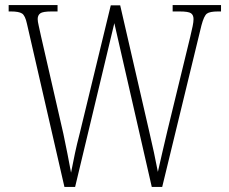

<svg xmlns="http://www.w3.org/2000/svg" viewBox="-20 -734 901 754"><path d="M86 -640Q79 -673 66.5 -681Q54 -689 23 -689H14V-714H206V-689H183Q148 -689 138 -681.5Q128 -674 128 -659Q128 -650 132 -633Q136 -616 141 -592L229 -208Q239 -161 245 -129.5Q251 -98 259 -56Q267 -97 274.5 -132.5Q282 -168 293 -210L415 -713H452L565 -222Q576 -175 584.5 -135.5Q593 -96 600 -59Q607 -91 617 -133.5Q627 -176 637 -219L727 -589Q733 -614 736.5 -631Q740 -648 740 -659Q740 -675 730 -682Q720 -689 685 -689H658V-714H848V-689H836Q804 -689 792.5 -680.5Q781 -672 771 -634L617 0H576L429 -643L275 0H233Z"/></svg>

Font: Noto Serif Lao Condensed ExtraLight
Style: Regular
Weight: 200
Width: 3
Designer: Monotype Design Team
Foundry: Monotype Imaging Inc.
Version: Version 2.003; ttfautohint (v1.8.4.7-5d5b)